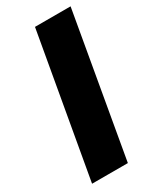

<svg xmlns="http://www.w3.org/2000/svg" viewBox="-185 -781 697 841"><g transform="rotate(-30 163.0 -360.0)"><path d="M326 -720 200 0H19L146 -720Z"/></g></svg>

Font: Fugaz One
Style: Regular
Weight: 400
Designer: Daniel Hernandez
Foundry: Daniel Hernandez
Version: Version 1.002